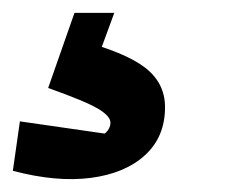

<svg xmlns="http://www.w3.org/2000/svg" viewBox="-67 -37 372 299"><path d="M-47 229 -36 152 96 171Q100 168 102.5 163.5Q105 159 105 154Q105 144 86 132.5Q67 121 8 100L54 25Q127 44 158.5 68Q190 92 190 130Q190 176 159 204.5Q128 233 74.5 240Q21 247 -47 229ZM49 -17H111L68 100H8Z"/></svg>

Font: Piazzolla Thin Black
Style: Italic
Weight: 900
Italic angle: -11.3°
Version: Version 2.005